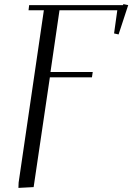

<svg xmlns="http://www.w3.org/2000/svg" viewBox="-20 -727 645 936"><path d="M69.8 189 70.8 163.1 193.8 -676.8H119.1L122.1 -702.1H580.1L581.1 -707L605 -702.1L558.1 -559.1L536.1 -564L551.8 -676.8H270L226.1 -376H432.1L428.2 -350.1H223.1L144 185.1Z"/></svg>

Font: Dehuti Alt
Style: Italic
Weight: 400
Version: Version 1.2